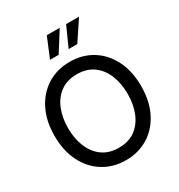

<svg xmlns="http://www.w3.org/2000/svg" viewBox="-217 -1077 1146 1232"><g transform="rotate(-30 356.0 -460.5)"><path d="M356 14Q263 14 190.5 -30.8Q118 -75.5 76.5 -157.2Q35 -239 35 -350Q35 -461 76.5 -542.8Q118 -624.5 190.5 -669.2Q263 -714 356 -714Q449 -714 521.5 -669.2Q594 -624.5 635.2 -542.8Q676.5 -461 676.5 -350Q676.5 -239 635.2 -157.2Q594 -75.5 521.5 -30.8Q449 14 356 14ZM356 -78Q429.5 -78 478.5 -114.2Q527.5 -150.5 552 -212.2Q576.5 -274 576.5 -350Q576.5 -426 552 -487.8Q527.5 -549.5 478.2 -585.8Q429 -622 356 -622Q283 -622 233.8 -585.8Q184.5 -549.5 159.8 -487.8Q135 -426 135 -350Q135 -274 159.8 -212.2Q184.5 -150.5 233.8 -114.2Q283 -78 356 -78ZM254 -788 315 -935H411L318 -788ZM392 -788 458 -935H554L456 -788Z"/></g></svg>

Font: Cabin
Style: Regular
Weight: 400
Width: 4
Designer: Pablo Impallari
Foundry: Pablo Impallari. http://www.impallari.com Igino Marini. http://www.ikern.com
Version: Version 3.001